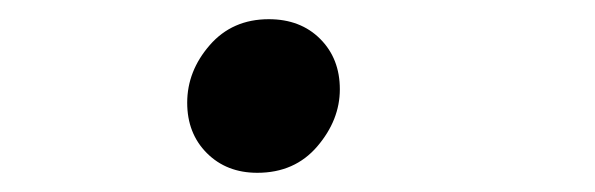

<svg xmlns="http://www.w3.org/2000/svg" viewBox="-20 -168 620 200"><path d="M248 12Q216 12 195.5 -8.5Q175 -29 175 -61Q175 -94 198.5 -121Q222 -148 260 -148Q293 -148 313.5 -127.5Q334 -107 334 -75Q334 -43 310.5 -15.5Q287 12 248 12Z"/></svg>

Font: Sometype Mono Medium
Style: Italic
Weight: 500
Italic angle: -12°
Monospace: yes
Designer: Ryoichi Tsunekawa
Foundry: Dharma Type
Version: Version 1.000; ttfautohint (v1.8.3)